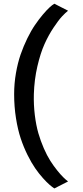

<svg xmlns="http://www.w3.org/2000/svg" viewBox="-20 -866 453 1047"><path d="M276.4 161.6Q265.1 154.3 250.5 141.8Q235.8 129.4 214.1 105.2Q192.4 81.1 171.9 51.5Q151.4 22 130.1 -20.8Q108.9 -63.5 93 -111.1Q77.1 -158.7 67.1 -221.7Q57.1 -284.7 57.1 -352.5Q57.1 -410.6 66.9 -467Q76.7 -523.4 92.5 -569.1Q108.4 -614.7 128.9 -656.7Q149.4 -698.7 170.7 -729.7Q191.9 -760.7 212.9 -785.6Q233.9 -810.5 249.8 -825.2Q265.6 -839.8 276.4 -845.7L351.1 -807.6Q336.9 -796.4 318.1 -776.4Q299.3 -756.3 272 -715.3Q244.6 -674.3 222.7 -625.5Q200.7 -576.7 183.8 -504.2Q167 -431.6 164.6 -352.5Q163.1 -293.9 169.9 -238.3Q176.8 -182.6 189.2 -139.6Q201.7 -96.7 219 -57.1Q236.3 -17.6 254.2 10.5Q272 38.6 291.3 62.5Q310.5 86.4 324.7 100.3Q338.9 114.3 351.1 123.5Z"/></svg>

Font: HaufeMerriweatherSans
Style: Regular
Weight: 400
Designer: Eben Sorkin ( eben@eyebytes.com )
Foundry: Eben Sorkin
Version: Version 1.56